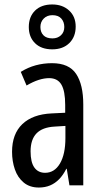

<svg xmlns="http://www.w3.org/2000/svg" viewBox="-20 -830 456 860"><path d="M213 -547Q289 -547 321 -499Q353 -451 353 -362V0H291L279 -74H277Q263 -46 245 -27.5Q227 -9 204.5 0.5Q182 10 154 10Q113 10 86 -12.5Q59 -35 46.5 -71.5Q34 -108 34 -150Q34 -230 80 -274Q126 -318 211 -322L272 -325V-360Q272 -422 255 -451Q238 -480 200 -480Q178 -480 153 -472Q128 -464 99 -447L73 -508Q105 -528 140 -537.5Q175 -547 213 -547ZM225 -263Q170 -260 143.5 -232.5Q117 -205 117 -152Q117 -103 134 -79.5Q151 -56 182 -56Q224 -56 248.5 -97.5Q273 -139 273 -212V-266ZM214 -609Q165 -609 137 -636.5Q109 -664 109 -709Q109 -755 137 -782.5Q165 -810 214 -810Q260 -810 289.5 -783Q319 -756 319 -711Q319 -665 290.5 -637Q262 -609 214 -609ZM215 -658Q238 -658 253 -672Q268 -686 268 -709Q268 -732 254.5 -747Q241 -762 215 -762Q191 -762 176 -747Q161 -732 161 -709Q161 -686 174.5 -672Q188 -658 215 -658Z"/></svg>

Font: Noto Sans ExtraCondensed
Style: Regular
Weight: 400
Width: 2
Designer: Monotype Design Team
Foundry: Monotype Imaging Inc.
Version: Version 2.013